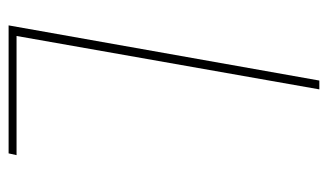

<svg xmlns="http://www.w3.org/2000/svg" viewBox="-174 -570 744 435"><g transform="rotate(90 197.5 -352.0)"><path d="M162 -704H182L61 -18H331L327 0H37Z"/></g></svg>

Font: Poppins Thin
Style: Italic
Weight: 250
Italic angle: -10°
Designer: Ninad Kale (Devanagari), Jonny Pinhorn (Latin)
Foundry: Indian Type Foundry
Version: Version 3.200;PS 1.000;hotconv 16.6.54;makeotf.lib2.5.65590